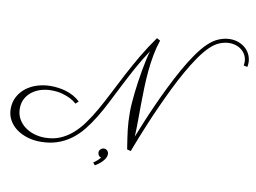

<svg xmlns="http://www.w3.org/2000/svg" viewBox="-124 -927 1650 1239"><g transform="rotate(10 701.0 -307.0)"><path d="M1402.8 -631.3Q1403.8 -637.2 1404.5 -642.8Q1405.3 -648.4 1405.3 -653.8Q1405.3 -674.3 1397.2 -693.1Q1389.2 -711.9 1373.8 -726.3Q1358.4 -740.7 1336.4 -749.3Q1314.5 -757.8 1287.1 -757.8Q1258.3 -757.8 1226.1 -745.4Q1193.8 -732.9 1161.6 -701.7Q1130.4 -671.4 1097.4 -623.8Q1064.5 -576.2 1032 -518.8Q999.5 -461.4 968.5 -397.9Q937.5 -334.5 909.7 -272.9Q881.8 -211.4 858.4 -155.3Q835 -99.1 817.9 -56.4Q800.8 -13.7 791.3 12.2Q781.7 38.1 781.2 39.1L756.3 32.7Q750.5 -4.9 745.8 -35.2Q741.2 -65.4 738 -93.3Q734.9 -121.1 733.4 -148.4Q731.9 -175.8 731.9 -207Q731.9 -232.4 734.1 -265.1Q736.3 -297.9 740.5 -334.5Q744.6 -371.1 750.2 -409.7Q755.9 -448.2 762.5 -485.4Q769 -522.5 776.4 -555.9Q783.7 -589.4 791.5 -616.2Q750 -554.2 715.6 -491.2Q681.2 -428.2 650.4 -367.7Q619.6 -307.1 590.8 -250.2Q562 -193.4 531.7 -143.6Q501.5 -93.8 467.8 -52.2Q434.1 -10.7 393.8 18.8Q353.5 48.3 304.7 64.7Q255.9 81.1 195.3 81.1Q149.4 81.1 108.6 68.4Q67.9 55.7 37.1 32.7Q6.3 9.8 -11.5 -22.9Q-29.3 -55.7 -29.3 -95.2Q-29.3 -140.1 -10 -175.5Q9.3 -210.9 41 -235.1Q72.8 -259.3 114.3 -272Q155.8 -284.7 200.2 -284.7Q225.6 -284.7 251.7 -281.2Q277.8 -277.8 303 -270Q328.1 -262.2 351.6 -249.3Q375 -236.3 395 -217.3L376 -200.2Q376 -200.2 365.5 -209.2Q355 -218.3 334.2 -229Q313.5 -239.7 281.7 -248.8Q250 -257.8 207.5 -257.8Q173.3 -257.8 141.1 -248Q108.9 -238.3 83.7 -219.2Q58.6 -200.2 43.5 -172.4Q28.3 -144.5 28.3 -107.9Q28.3 -70.3 44.4 -40.8Q60.5 -11.2 87.4 9Q114.3 29.3 148.4 39.8Q182.6 50.3 218.8 50.3Q272.5 50.3 316.2 32.5Q359.9 14.6 397.2 -17.6Q434.6 -49.8 467 -94.7Q499.5 -139.6 530.3 -193.8Q561 -248 592.3 -309.8Q623.5 -371.6 658.2 -437.5Q692.9 -503.4 732.9 -571.8Q772.9 -640.1 821.3 -707.5L843.8 -695.8Q827.6 -648.4 817.9 -595.9Q808.1 -543.5 803 -488Q797.9 -432.6 796.1 -376Q794.4 -319.3 793.9 -264.2Q793.5 -209 793.2 -156.5Q793 -104 790.5 -57.1Q807.1 -99.6 830.6 -156.2Q854 -212.9 882.3 -275.9Q910.6 -338.9 942.6 -404.1Q974.6 -469.2 1008.1 -528.8Q1041.5 -588.4 1075.9 -637.9Q1110.4 -687.5 1143.6 -719.7Q1180.2 -754.9 1217 -769.3Q1253.9 -783.7 1287.6 -783.7Q1320.8 -783.7 1347.4 -772.7Q1374 -761.7 1392.6 -743.9Q1411.1 -726.1 1420.9 -702.6Q1430.7 -679.2 1430.7 -654.3Q1430.7 -640.6 1427.7 -626ZM608.9 53.2Q622.1 53.2 630.9 62.5Q639.6 71.8 639.6 84.5Q639.6 97.2 633.1 109.6Q626.5 122.1 616 133.3Q605.5 144.5 593 154.1Q580.6 163.6 568.8 169.9L555.2 153.8Q561 149.9 567.9 144.8Q574.7 139.6 581.1 134Q587.4 128.4 592.3 123Q597.2 117.7 599.6 113.3Q588.4 110.8 583 102.3Q577.6 93.8 577.6 84Q577.6 70.8 587.2 62Q596.7 53.2 608.9 53.2Z"/></g></svg>

Font: Parisienne
Style: Regular
Weight: 400
Designer: Astigmatic (AOETI)
Foundry: Astigmatic (AOETI)
Version: Version 1.000